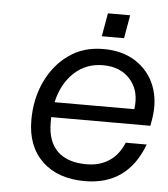

<svg xmlns="http://www.w3.org/2000/svg" viewBox="-49 -695 654 748"><g transform="rotate(5 277.5 -320.5)"><path d="M343 -650H430L414 -559H327ZM82 -210Q82 -293 114 -361Q146 -429 203 -469.5Q260 -510 338 -510Q414 -510 466 -475.5Q518 -441 540 -384Q562 -327 551 -258L546 -228H158Q158 -217 158 -206Q158 -133 197 -95Q236 -57 311 -57Q363 -57 400 -82Q437 -107 456 -154H538Q477 9 310 9Q204 9 143 -49.5Q82 -108 82 -210ZM342 -447Q276 -447 229.5 -404Q183 -361 166 -287H478Q488 -358 449.5 -402.5Q411 -447 342 -447Z"/></g></svg>

Font: Overused Grotesk
Style: Italic
Weight: 400
Italic angle: -10°
Version: Version 0.003